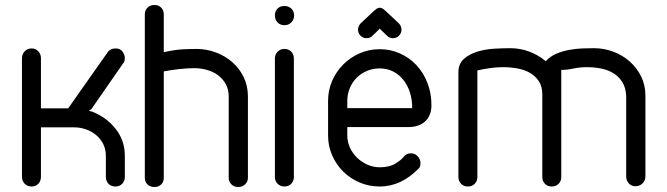

<svg xmlns="http://www.w3.org/2000/svg" viewBox="-20 -747 2673 769"><path d="M144 -39Q144 -22 133.5 -11Q123 0 107 0Q90 0 79 -11Q68 -22 68 -39V-514Q68 -530 79 -541.5Q90 -553 107 -553Q123 -553 133.5 -541.5Q144 -530 144 -514V-313H253L410 -536Q421 -553 443 -553Q462 -553 471 -540Q480 -527 480 -514Q480 -500 473 -493L346 -310L336 -303Q338 -302 342.5 -301.5Q347 -301 349 -300Q407 -277 443.5 -230.5Q480 -184 480 -123V-39Q480 -22 469.5 -11Q459 0 442 0Q425 0 414.5 -11Q404 -22 404 -39V-123Q404 -149 393.5 -170Q383 -191 365 -206Q347 -221 324 -229Q301 -237 276 -237H144Z M560 -689Q560 -706 571 -716.5Q582 -727 599 -727Q615 -727 625.5 -716.5Q636 -706 636 -689V-538Q681 -548 712.5 -549.5Q744 -551 767 -551Q807 -551 844.5 -537Q882 -523 910.5 -498Q939 -473 956 -438Q973 -403 973 -360V-35Q973 -20 962 -9Q951 2 934 2Q917 2 906.5 -9Q896 -20 896 -35V-360Q896 -389 884 -410.5Q872 -432 853 -446Q834 -460 809 -467Q784 -474 759 -474Q733 -474 699.5 -470.5Q666 -467 636 -461V-35Q636 -18 625.5 -8Q615 2 599 2Q582 2 571 -8Q560 -18 560 -35Z M1119 -646Q1102 -646 1091.5 -657.5Q1081 -669 1081 -685Q1081 -702 1091.5 -712.5Q1102 -723 1119 -723Q1136 -723 1147 -712.5Q1158 -702 1158 -685Q1158 -669 1147 -657.5Q1136 -646 1119 -646ZM1081 -513Q1081 -529 1092 -540Q1103 -551 1119 -551Q1136 -551 1146.5 -540Q1157 -529 1157 -513V-38Q1157 -22 1146.5 -11Q1136 0 1119 0Q1103 0 1092 -11Q1081 -22 1081 -38Z M1371 -314H1631Q1631 -347 1622 -376Q1613 -405 1596 -426.5Q1579 -448 1555 -460.5Q1531 -473 1501 -473Q1473 -473 1449.5 -463Q1426 -453 1408.5 -435.5Q1391 -418 1381 -394Q1371 -370 1371 -343ZM1598 -120Q1608 -133 1626 -133Q1642 -133 1653 -121Q1664 -109 1664 -94Q1664 -89 1663 -83Q1662 -77 1657 -72Q1586 0 1501 0Q1458 0 1420.5 -16Q1383 -32 1355 -59.5Q1327 -87 1310.5 -124.5Q1294 -162 1294 -205V-343Q1294 -386 1310.5 -423.5Q1327 -461 1355 -489Q1383 -517 1420.5 -533.5Q1458 -550 1501 -550Q1544 -550 1582 -533Q1620 -516 1648 -486Q1676 -456 1692 -415Q1708 -374 1708 -326Q1708 -284 1683 -261Q1658 -238 1615 -238H1371V-205Q1371 -179 1381.5 -156Q1392 -133 1410 -115.5Q1428 -98 1451.5 -87.5Q1475 -77 1501 -77Q1539 -77 1563 -91.5Q1587 -106 1598 -120ZM1487 -711Q1494 -716 1501 -716Q1508 -716 1515 -711Q1522 -706 1546 -683Q1570 -660 1578 -653Q1588 -642 1588 -628Q1588 -614 1578 -604Q1568 -594 1554 -594Q1539 -594 1530 -604L1503 -630L1501 -633L1499 -630L1472 -604Q1463 -594 1448 -594Q1434 -594 1424 -604Q1414 -614 1414 -628Q1414 -642 1424 -653Q1432 -660 1456 -683Q1480 -706 1487 -711Z M1892 -38Q1892 -22 1881.5 -11Q1871 0 1854 0Q1837 0 1826.5 -11Q1816 -22 1816 -38V-457Q1816 -492 1838.5 -511.5Q1861 -531 1893 -540.5Q1925 -550 1960.5 -552Q1996 -554 2023 -554Q2102 -554 2166 -502Q2183 -521 2207.5 -531.5Q2232 -542 2259 -547Q2286 -552 2312 -553Q2338 -554 2358 -554Q2399 -554 2436.5 -540Q2474 -526 2502.5 -500.5Q2531 -475 2548 -440.5Q2565 -406 2565 -364V-40Q2565 -24 2553.5 -12.5Q2542 -1 2525 -1Q2509 -1 2498.5 -12.5Q2488 -24 2488 -40V-364Q2486 -397 2472 -419Q2458 -441 2436.5 -454Q2415 -467 2387.5 -472.5Q2360 -478 2331 -478Q2302 -478 2276.5 -472.5Q2251 -467 2228 -467V-38Q2228 -22 2217.5 -11Q2207 0 2190 0Q2173 0 2162.5 -11Q2152 -22 2152 -38V-370Q2152 -401 2138 -422Q2124 -443 2102 -455.5Q2080 -468 2051.5 -473Q2023 -478 1995 -478Q1969 -478 1941.5 -474Q1914 -470 1892 -465Z"/></svg>

Font: VDS Compensated
Style: Light
Weight: 300
Designer: artmaker
Foundry: artmaker
Version: Version 1.000 2012 initial release